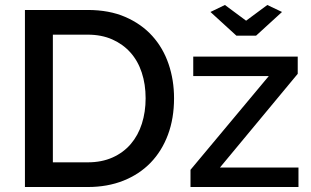

<svg xmlns="http://www.w3.org/2000/svg" viewBox="-20 -750 1249 770"><path d="M882 -730 967 -667 1052 -730 1111 -702 1007 -607H928L824 -702ZM744 -69 1058 -445H755V-523H1174V-454L862 -78H1177V0H744ZM80 0V-710H332Q418 -710 482.5 -682Q547 -654 590.5 -606Q634 -558 656 -493.5Q678 -429 678 -356Q678 -275 653.5 -209.5Q629 -144 584 -97.5Q539 -51 475 -25.5Q411 0 332 0ZM564 -356Q564 -412 548.5 -459Q533 -506 503 -539.5Q473 -573 430 -592Q387 -611 332 -611H192V-99H332Q388 -99 431.5 -118.5Q475 -138 504.5 -172.5Q534 -207 549 -254Q564 -301 564 -356Z"/></svg>

Font: IngvarSans
Style: Regular
Weight: 600
Version: Version 3.000